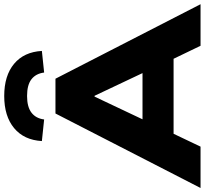

<svg xmlns="http://www.w3.org/2000/svg" viewBox="-63 -944 994 933"><g transform="rotate(-90 434.5 -477.0)"><path d="M-12 0 350 -705H519L881 0H679L586 -193L666 -131H202L281 -193L189 0ZM432 -515 300 -236 266 -282H602L568 -236L436 -515ZM321 -760 216 -771Q221 -858 279 -906Q337 -954 435 -954Q534 -954 591.5 -906Q649 -858 654 -771L549 -760Q544 -800 516.5 -821.5Q489 -843 435 -843Q382 -843 354 -821.5Q326 -800 321 -760Z"/></g></svg>

Font: Nunito Sans 10pt SemiExpanded Black
Style: Regular
Weight: 900
Width: 6
Designer: Vernon Adams
Foundry: Vernon Adams
Version: Version 3.101;gftools[0.9.27]